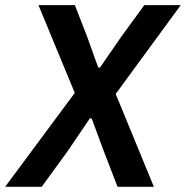

<svg xmlns="http://www.w3.org/2000/svg" viewBox="-47 -718 715 738"><path d="M397.7 -356.9 647.7 -698.2H507.5L420.5 -578.8L337.4 -458.5H330.6L287.3 -578.8L240.8 -698.2H100.9L240.4 -360.8L-27.3 0H113.3L214.8 -139.6L298.3 -262.8H305.4L350.9 -139.6L404.8 0H544.4Z"/></svg>

Font: Margiela Mono Italic SmBold It
Style: Regular
Weight: 600
Designer: Mike Abbink, Paul van der Laan, Pieter van Rosmalen
Foundry: Bold Monday
Version: Version 2.003 2021